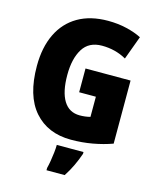

<svg xmlns="http://www.w3.org/2000/svg" viewBox="-136 -817 928 1132"><g transform="rotate(15 328.5 -251.5)"><path d="M325 -418H600V-33Q545 -13 481.5 -1.5Q418 10 350 10Q208 10 126 -83.5Q44 -177 44 -359Q44 -472 83.5 -554Q123 -636 198.5 -680Q274 -724 382 -724Q442 -724 495 -711.5Q548 -699 587 -679L534 -535Q467 -573 385 -573Q305 -573 268 -513Q231 -453 231 -354Q231 -251 264.5 -196.5Q298 -142 363 -142Q397 -142 427 -150V-273H325ZM441 72Q427 112 410 148Q393 184 369 221H258V207Q263 188 267.5 161.5Q272 135 275 108Q278 81 278 61H441Z"/></g></svg>

Font: Noto Sans Oriya Cond Blk
Style: Regular
Weight: 900
Width: 3
Designer: Amélie Bonet and Sol Matas
Foundry: Google LLC
Version: Version 2.006; ttfautohint (v1.8.4.7-5d5b)